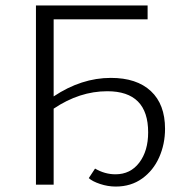

<svg xmlns="http://www.w3.org/2000/svg" viewBox="-20 -678 675 705"><path d="M586 -205Q586 -149 564.5 -100.5Q543 -52 502 -22.5Q461 7 405 7Q376 7 347.5 -2.5Q319 -12 306 -24L329 -59Q365 -38 404 -38Q459 -38 491.5 -81Q524 -124 524 -192Q524 -343 374 -343Q272 -343 177 -279V0H112V-658H522V-607H177V-324Q279 -392 387 -392Q482 -392 534 -343.5Q586 -295 586 -205Z"/></svg>

Font: Ysabeau SC Semilight
Style: Regular
Weight: 300
Designer: Christian Thalmann (Catharsis Fonts)
Version: Version 0.003